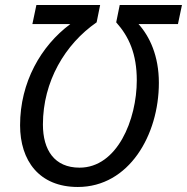

<svg xmlns="http://www.w3.org/2000/svg" viewBox="-20 -734 745 765"><path d="M290 11C494 11 613 -196 613 -404C613 -512 576 -589 532 -638H689L705 -714H457L443 -645C494 -588 525 -519 525 -414C525 -257 447 -66 297 -66C197 -66 151 -136 151 -238C151 -409 239 -558 365 -645L379 -714H125L109 -638H260C143 -551 60 -406 60 -235C60 -94 136 11 290 11Z"/></svg>

Font: Noto Sans SemiCondensed
Style: Italic
Weight: 400
Width: 4
Italic angle: -12°
Designer: Monotype Design Team
Foundry: Monotype Imaging Inc.
Version: Version 2.013